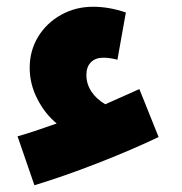

<svg xmlns="http://www.w3.org/2000/svg" viewBox="-20 -493 538 569"><path d="M450 -87Q371 -49 269.5 -9.5Q168 30 82 56L32 -89Q75 -101 148 -127Q113 -156 90.5 -200Q68 -244 68 -292Q68 -343 93 -384Q118 -425 161 -449Q204 -473 256 -473Q303 -473 353 -456L328 -316Q306 -322 286 -322Q263 -322 249.5 -308.5Q236 -295 236 -271Q236 -244 251 -221.5Q266 -199 292 -184L393 -229Z"/></svg>

Font: Noto Sans Arabic CondBlack
Style: Regular
Weight: 900
Width: 3
Designer: Nadine Chahine
Foundry: Monotype Imaging Inc.
Version: Version 1.001